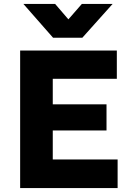

<svg xmlns="http://www.w3.org/2000/svg" viewBox="-20 -957 675 977"><path d="M82.5 0V-700H574.5V-556H248.5V-426H522V-293H248.5V-145.5H578.5V0ZM250 -765 99 -937H260.5L328 -858.5L396.5 -937H553L399 -765Z"/></svg>

Font: Geologica Roman
Style: Bold
Weight: 700
Designer: Sindre Bremnes, Frode Helland
Foundry: Monokrom Skriftforlag AS
Version: Version 1.010;gftools[0.9.28]